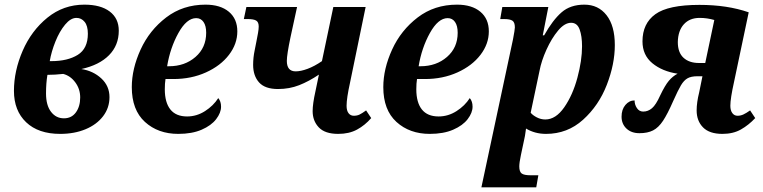

<svg xmlns="http://www.w3.org/2000/svg" viewBox="-20 -566 3281 826"><path d="M40 -175Q40 -261 77.5 -347.5Q115 -434 184 -490Q253 -546 343 -546Q413 -546 452 -516.5Q491 -487 491 -434Q491 -371 449 -328.5Q407 -286 330 -269Q381 -261 416 -228.5Q451 -196 451 -148Q451 -102 423.5 -66Q396 -30 348 -10Q300 10 239 10Q145 10 92.5 -40Q40 -90 40 -175ZM201 -303Q271 -303 314.5 -330Q358 -357 358 -421Q358 -455 344 -472Q330 -489 309 -489Q284 -489 260 -460Q236 -431 218.5 -387.5Q201 -344 194 -303ZM325 -147Q325 -183 304 -211.5Q283 -240 252 -248Q216 -244 184 -244Q178 -208 178 -164Q178 -113 199.5 -85Q221 -57 255 -57Q288 -57 306.5 -82.5Q325 -108 325 -147Z M547 -191Q547 -270 585 -353Q623 -436 695 -491Q767 -546 864 -546Q928 -546 964.5 -515.5Q1001 -485 1001 -431Q1001 -377 965 -330Q929 -283 866 -254.5Q803 -226 726 -226H692Q689 -207 689 -182Q689 -125 713 -95Q737 -65 785 -65Q826 -65 862 -88Q898 -111 919 -144Q931 -130 931 -107Q931 -81 910 -53.5Q889 -26 847.5 -8Q806 10 747 10Q660 10 603.5 -41.5Q547 -93 547 -191ZM707 -281Q775 -281 821 -321Q867 -361 867 -425Q867 -455 855.5 -471.5Q844 -488 824 -488Q783 -488 747.5 -424Q712 -360 699 -281Z M1325 -88Q1325 -119 1337 -173L1352 -245Q1309 -216 1267 -199.5Q1225 -183 1176 -183Q1120 -183 1094.5 -211.5Q1069 -240 1069 -287Q1069 -318 1075.5 -349Q1082 -380 1083 -387Q1087 -407 1090 -424Q1093 -441 1093 -452Q1093 -471 1082 -477.5Q1071 -484 1046 -484H1029L1040 -536H1258L1230 -407Q1214 -331 1214 -304Q1214 -259 1252 -259Q1274 -259 1303.5 -270Q1333 -281 1365 -303L1414 -536H1553L1486 -211Q1471 -143 1471 -111Q1471 -90 1479.5 -79Q1488 -68 1502 -68Q1516 -68 1526.5 -73Q1537 -78 1555 -91L1577 -58Q1550 -27 1516 -8.5Q1482 10 1435 10Q1378 10 1351.5 -18Q1325 -46 1325 -88Z M1629 -191Q1629 -270 1667 -353Q1705 -436 1777 -491Q1849 -546 1946 -546Q2010 -546 2046.5 -515.5Q2083 -485 2083 -431Q2083 -377 2047 -330Q2011 -283 1948 -254.5Q1885 -226 1808 -226H1774Q1771 -207 1771 -182Q1771 -125 1795 -95Q1819 -65 1867 -65Q1908 -65 1944 -88Q1980 -111 2001 -144Q2013 -130 2013 -107Q2013 -81 1992 -53.5Q1971 -26 1929.5 -8Q1888 10 1829 10Q1742 10 1685.5 -41.5Q1629 -93 1629 -191ZM1789 -281Q1857 -281 1903 -321Q1949 -361 1949 -425Q1949 -455 1937.5 -471.5Q1926 -488 1906 -488Q1865 -488 1829.5 -424Q1794 -360 1781 -281Z M2187 -397Q2195 -439 2195 -448Q2195 -470 2184.5 -477Q2174 -484 2149 -484H2132L2141 -536H2339L2315 -414H2321Q2358 -480 2396 -513Q2434 -546 2494 -546Q2554 -546 2589.5 -500.5Q2625 -455 2625 -372Q2625 -290 2590.5 -201Q2556 -112 2488.5 -51Q2421 10 2329 10Q2281 10 2243 -13Q2242 -9 2240.5 4.5Q2239 18 2235 35L2221 101Q2214 134 2214 150Q2214 173 2224.5 180.5Q2235 188 2262 188H2296L2287 240H2051ZM2484 -367Q2484 -411 2473.5 -439.5Q2463 -468 2437 -468Q2409 -468 2381 -434.5Q2353 -401 2331 -352.5Q2309 -304 2301 -261L2263 -81Q2272 -70 2289.5 -61Q2307 -52 2326 -52Q2371 -52 2407.5 -104.5Q2444 -157 2464 -231.5Q2484 -306 2484 -367Z M2977 -91Q2977 -125 2988 -169L3002 -238H2981Q2953 -238 2937.5 -229Q2922 -220 2909.5 -199Q2897 -178 2876 -131Q2852 -76 2832.5 -46.5Q2813 -17 2789.5 -5Q2766 7 2731 7Q2696 7 2675 -13Q2654 -33 2654 -64Q2654 -95 2670.5 -114.5Q2687 -134 2710 -134Q2710 -116 2720 -101Q2730 -86 2747 -86Q2768 -86 2785 -100.5Q2802 -115 2820 -155Q2841 -199 2857.5 -218.5Q2874 -238 2895 -249Q2829 -259 2786.5 -294Q2744 -329 2744 -388Q2744 -465 2799.5 -505Q2855 -545 2989 -545Q3109 -545 3201 -513L3138 -214Q3122 -142 3122 -111Q3122 -91 3130.5 -79.5Q3139 -68 3153 -68Q3166 -68 3178 -73.5Q3190 -79 3207 -91L3229 -58Q3201 -28 3167.5 -9Q3134 10 3088 10Q3032 10 3004.5 -18Q2977 -46 2977 -91ZM3014 -295 3053 -480Q3022 -489 2990 -489Q2947 -489 2922 -461.5Q2897 -434 2896 -385Q2896 -340 2920.5 -317.5Q2945 -295 2987 -295Z"/></svg>

Font: Noto Serif Narrow
Style: Bold Italic
Weight: 700
Width: 4
Italic angle: -12°
Designer: Monotype Design Team
Foundry: Monotype Imaging Inc.
Version: Version 1.001